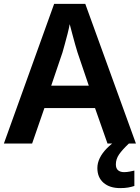

<svg xmlns="http://www.w3.org/2000/svg" viewBox="-20 -737 718 986"><path d="M532 0 468 -182H208L145 0H0L258 -717H418L678 0ZM378 -468Q374 -481 366 -508.5Q358 -536 350.5 -565.5Q343 -595 338 -613Q334 -591 327 -563.5Q320 -536 313 -511Q306 -486 301 -468L243 -297H436ZM575 107Q575 128 586.5 137.5Q598 147 617 147Q632 147 646.5 144Q661 141 670 139V218Q655 223 638 226Q621 229 597 229Q543 229 511.5 201.5Q480 174 480 126Q480 100 492.5 74.5Q505 49 528 25.5Q551 2 582 -19L642 0Q608 32 591.5 56Q575 80 575 107Z"/></svg>

Font: Noto Sans Oriya SemiBold
Style: Regular
Weight: 600
Version: Version 2.003